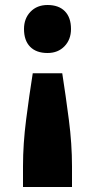

<svg xmlns="http://www.w3.org/2000/svg" viewBox="-20 -561 383 768"><path d="M229 -268Q243 -178 255.5 -81.5Q268 15 268 104V187H72V104Q72 15 84.5 -82.5Q97 -180 111 -268ZM170 -541Q215 -541 239.5 -516Q264 -491 264 -445Q264 -403 238 -376Q212 -349 170 -349Q125 -349 100.5 -374Q76 -399 76 -445Q76 -487 102 -514Q128 -541 170 -541Z"/></svg>

Font: Lexend ExtraBold
Style: Regular
Weight: 800
Designer: Bonnie Shaver-Troup, Thomas Jockin
Foundry: Lexend
Version: Version 1.007; ttfautohint (v1.8.3)